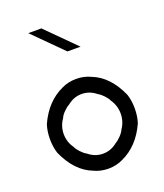

<svg xmlns="http://www.w3.org/2000/svg" viewBox="-152 -934 896 1046"><g transform="rotate(-20 296.0 -411.5)"><path d="M379.2 -8.3Q341.7 10 295.8 10Q250 10 212.5 -8.3Q116.7 -45 62.5 -166.7Q50 -204.2 50 -250Q50 -295.8 62.5 -333.3Q114.2 -447.5 212.5 -491.7Q250 -510 295.8 -510Q341.7 -510 379.2 -491.7Q475 -455 529.2 -333.3Q541.7 -295.8 541.7 -250Q541.7 -204.2 529.2 -166.7Q477.5 -52.5 379.2 -8.3ZM379.2 -107.5Q394.2 -115.8 411.2 -133.8Q428.3 -151.7 434.2 -166.7Q460 -204.2 460 -250Q460 -295.8 434.2 -333.3Q428.3 -347.5 411.7 -365.4Q395 -383.3 379.2 -391.7Q341.7 -422.5 295.8 -422.5Q250 -422.5 212.5 -391.7Q196.7 -383.3 179.2 -365.4Q161.7 -347.5 156.7 -333.3Q130 -295.8 130 -250Q130 -204.2 156.7 -166.7Q162.5 -152.5 179.6 -134.2Q196.7 -115.8 212.5 -107.5Q250 -76.7 295.8 -76.7Q341.7 -76.7 379.2 -107.5ZM212.5 -833.3 379.2 -666.7H303.3L136.7 -833.3Z"/></g></svg>

Font: 0xA000
Style: Regular
Weight: 400
Version: Version 0.1